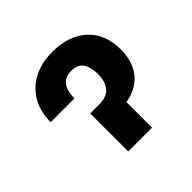

<svg xmlns="http://www.w3.org/2000/svg" viewBox="-139 -704 855 855"><g transform="rotate(-45 288.0 -276.5)"><path d="M63.1 -336.3Q63.1 -403.1 91.5 -451.6Q119.9 -500.1 170.7 -526.4Q221.5 -552.7 288.5 -552.7Q392.3 -552.7 452.8 -497.6Q513.3 -442.5 513.3 -344.3Q513.3 -287.6 491.2 -245.6Q469.1 -203.6 425 -180.7Q381 -157.7 314.3 -157.2H238.7V-239.3H270.7Q319.4 -239.3 341.5 -265.2Q363.6 -291.2 363.9 -340.6Q363.6 -383.5 346.5 -408.5Q329.5 -433.6 289.8 -433.6Q250.7 -433.6 231.8 -408.9Q212.9 -384.3 212.9 -336.3ZM215.2 -239.3H365V0H215.2Z"/></g></svg>

Font: GitLab Sans
Style: Regular
Weight: 400
Designer: Rasmus Andersson
Foundry: Modifications by GitLab B.V., manufactured by rsms
Version: Version 4.000;git-c8fb6b7